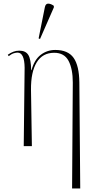

<svg xmlns="http://www.w3.org/2000/svg" viewBox="-20 -825 537 1084"><path d="M387 239 391 -359Q391 -436 367 -481.5Q343 -527 286 -527Q220 -527 187 -472.5Q154 -418 155 -318L160 0H114L119 -443Q118 -528 79 -528Q71 -528 58.5 -524.5Q46 -521 29 -508L24 -516Q40 -527 55.5 -533Q71 -539 89 -539Q125 -539 140 -514.5Q155 -490 156 -429H158Q174 -488 210 -515.5Q246 -543 292 -543Q364 -543 395.5 -498.5Q427 -454 428 -359L433 239ZM206 -605 198 -608 233 -783Q237 -805 252.5 -804.5Q268 -804 284 -792V-783Z"/></svg>

Font: Noto Serif Display Condensed ExtraLight
Style: Regular
Weight: 200
Width: 3
Designer: Monotype Design Team
Foundry: Monotype Imaging Inc.
Version: Version 2.009